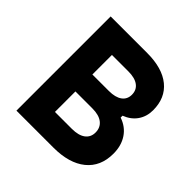

<svg xmlns="http://www.w3.org/2000/svg" viewBox="-201 -976 1153 1153"><g transform="rotate(45 375.0 -400.0)"><path d="M100 0V-800H411Q539 -800 609 -743Q679 -686 679 -582Q679 -529 651.5 -489Q624 -449 572 -429V-413Q631 -393 663 -345Q695 -297 695 -229Q695 -120 621 -60Q547 0 414 0ZM269 -158H412Q469 -158 499 -180.5Q529 -203 529 -243Q529 -285 499 -308.5Q469 -332 412 -332H269ZM269 -476H409Q464 -476 493.5 -497.5Q523 -519 523 -558Q523 -598 493.5 -620Q464 -642 409 -642H269Z"/></g></svg>

Font: Martian Mono SemiExpanded SemiExpanded
Style: Bold
Weight: 700
Width: 6
Monospace: yes
Version: Version 1.000